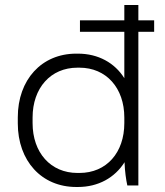

<svg xmlns="http://www.w3.org/2000/svg" viewBox="-20 -740 657 766"><path d="M284 6H291C372 6 438 -31 477 -93V-90C478 -58 483 -22 488 0H532V-613H595V-659H532V-720H476V-659H299V-613H476V-428C438 -489 372 -526 291 -526H284C146 -526 51 -422 51 -272V-248C51 -98 146 6 284 6ZM289 -50C182 -50 110 -131 110 -249V-271C110 -389 182 -470 289 -470H297C404 -470 476 -389 476 -271V-249C476 -131 405 -50 297 -50Z"/></svg>

Font: Fixel Text Light
Style: Regular
Weight: 300
Width: 4
Designer: AlfaBravo + MacPaw
Foundry: Kyrylo Tkachov, Marchela Mozhyna, Serhii Makarenko, Maria Weinstein, Zakhar Kryvoshyya
Version: Version 1.211